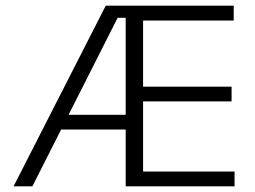

<svg xmlns="http://www.w3.org/2000/svg" viewBox="-20 -659 901 679"><path d="M28 0 354 -639H436V-596H396L94.5 0ZM173 -201V-253H446.5V-201ZM443 0V-52.5H809.5V0ZM424.5 0V-639H486V0ZM459.5 -300.5V-352.5H799V-300.5ZM442.5 -586.5V-639H806.5V-586.5Z"/></svg>

Font: Anek Odia Medium Light
Style: Regular
Weight: 300
Version: Version 1.003